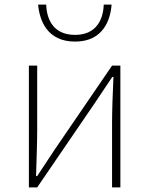

<svg xmlns="http://www.w3.org/2000/svg" viewBox="-20 -811 646 831"><path d="M429 -791C427 -727 397 -660 305 -660C211 -660 182 -727 180 -791H145C151 -724 183 -631 305 -631C426 -631 458 -724 463 -791ZM105 0H141L389 -363L466 -478H471C468 -407 465 -336 465 -277V0H501V-527H465L217 -164C195 -131 163 -82 141 -49H136C138 -120 141 -191 141 -249V-527H105Z"/></svg>

Font: Noto Sans CJK Thin
Style: Regular
Weight: 100
Designer: Ryoko NISHIZUKA (kana & ideographs); Paul D. Hunt (Latin, Greek & Cyrillic); Wenlong ZHANG (bopomofo); Sandoll Communica
Foundry: Adobe Systems Incorporated
Version: Version 1.000;PS 1;hotconv 1.0.78;makeotf.lib2.5.61930